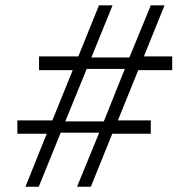

<svg xmlns="http://www.w3.org/2000/svg" viewBox="-20 -686 664 718"><path d="M44.9 -186V-235.8H175.8L252 -423.8H126V-475.1H272.9L350.1 -666H400.9L321.8 -471.2H463.9L543.9 -666H595.2L518.1 -475.1H624V-423.8H497.1L420.9 -235.8H543.9V-186H399.9L319.8 12.2H268.1L351.1 -189.9H207L125 12.2H75.2L154.8 -186ZM368.2 -231.9 446.8 -428.2H304.2L224.1 -231.9Z"/></svg>

Font: IntelOne Mono Light
Style: Italic
Weight: 300
Italic angle: -16°
Designer: Fred Shallcrass
Foundry: Frere-Jones Type LLC
Version: Version 1.200;hotconv 1.1.0;makeotfexe 2.6.0;FJTRelease1.2